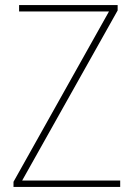

<svg xmlns="http://www.w3.org/2000/svg" viewBox="-20 -734 525 754"><path d="M452 0H33V-20L408 -689H55V-714H442V-693L67 -25H452Z"/></svg>

Font: Noto Sans Telugu SemiCondensed Thin
Style: Regular
Weight: 100
Width: 4
Designer: Jelle Bosma - Monotype Design Team
Foundry: Monotype Imaging Inc.
Version: Version 2.005; ttfautohint (v1.8.4.7-5d5b)